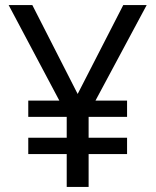

<svg xmlns="http://www.w3.org/2000/svg" viewBox="-20 -734 612 754"><path d="M285 -365 464 -714H556L355 -339H479V-275H328V-193H479V-129H328V0H242V-129H91V-193H242V-275H91V-339H213L14 -714H107Z"/></svg>

Font: Noto Sans Old South Arabian
Style: Regular
Weight: 400
Designer: Monotype Design Team
Foundry: Monotype Imaging Inc.
Version: Version 2.001; ttfautohint (v1.8.4.7-5d5b)